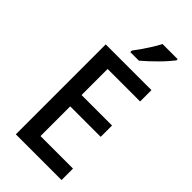

<svg xmlns="http://www.w3.org/2000/svg" viewBox="-287 -1009 1078 1078"><g transform="rotate(45 251.5 -470.5)"><path d="M449 0H86V-714H449V-624H191V-417H433V-327H191V-91H449ZM430 -931Q419 -917 401.5 -897Q384 -877 362.5 -855.5Q341 -834 320 -814.5Q299 -795 282 -781H214V-793Q231 -815 248.5 -840.5Q266 -866 282.5 -892.5Q299 -919 310 -941H430Z"/></g></svg>

Font: Noto Sans Hebrew SemiCondensed Medium
Style: Regular
Weight: 500
Width: 4
Designer: Monotype Design Team
Foundry: Monotype Imaging Inc.
Version: Version 2.003